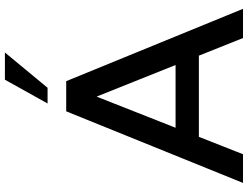

<svg xmlns="http://www.w3.org/2000/svg" viewBox="-134 -877 1011 783"><g transform="rotate(-90 371.5 -485.5)"><path d="M369 -597 498 -275H242ZM608 0H727L432 -721H309L17 0H134L205 -180H536ZM438 -971 341 -797H405L549 -971Z"/></g></svg>

Font: Perun Medium
Style: Regular
Weight: 500
Foundry: Copyright (c) Stefan Peev, Context Ltd, 2016
Version: Version 1.089